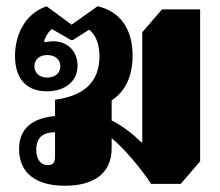

<svg xmlns="http://www.w3.org/2000/svg" viewBox="-20 -582 704 614"><path d="M188 12C284 12 337 -31 337 -107V-140C376 -109 435 -38 463 6H558L620 -66V-552H498L435 -479V-127H432C406 -152 379 -175 337 -197V-261C380 -289 404 -337 404 -404C404 -491 363 -546 292 -562L209 -503L129 -562C56 -537 28 -465 28 -404C28 -319 75 -290 130 -290C188 -290 228 -322 228 -372C228 -417 197 -450 151 -450C140 -450 129 -448 124 -447L121 -450C122 -456 131 -478 146 -489L207 -454H213L265 -487C279 -477 298 -452 298 -402C298 -288 202 -270 156 -263V-211C81 -204 41 -169 41 -106C41 -28 95 12 188 12ZM131 -334C106 -334 90 -349 90 -370C90 -391 106 -406 131 -406C157 -406 173 -391 173 -370C173 -349 157 -334 131 -334ZM132 -54C110 -54 96 -73 96 -103C96 -143 118 -159 156 -159V-82C156 -61 149 -54 132 -54Z"/></svg>

Font: Noto Serif Thai Black
Style: Regular
Weight: 900
Designer: Monotype Design Team
Foundry: Monotype Imaging Inc.
Version: Version 2.002